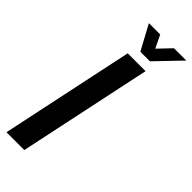

<svg xmlns="http://www.w3.org/2000/svg" viewBox="-280 -902 936 936"><g transform="rotate(45 188.5 -433.5)"><path d="M150 -690H273L127 0H4ZM119 -867H197L229 -801L292 -867H377L254 -739H188Z"/></g></svg>

Font: Decalotype SemiBold Italic
Style: Regular
Weight: 600
Italic angle: -12°
Designer: Alfredo Marco Pradil
Foundry: Alfredo Marco Pradil
Version: Version 1.0